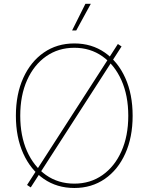

<svg xmlns="http://www.w3.org/2000/svg" viewBox="-20 -961 766 991"><path d="M363.8 9.3Q273.9 9.3 205.8 -37.8Q137.7 -85 99.9 -168.9Q62 -252.9 62 -363.3Q62 -474.6 100.1 -558.6Q138.2 -642.6 206.1 -689.7Q273.9 -736.8 363.8 -736.8Q453.1 -736.8 521 -689.7Q588.9 -642.6 626.7 -558.6Q664.6 -474.6 664.6 -363.3Q664.6 -252.4 626.7 -168.5Q588.9 -84.5 521 -37.6Q453.1 9.3 363.8 9.3ZM363.8 -13.2Q446.3 -13.2 509 -57.4Q571.8 -101.6 606.9 -180.4Q642.1 -259.3 642.1 -363.3Q642.1 -467.8 606.9 -546.6Q571.8 -625.5 509 -669.9Q446.3 -714.4 363.8 -714.4Q281.2 -714.4 218.3 -670.4Q155.3 -626.5 119.9 -547.6Q84.5 -468.8 84.5 -363.3Q84.5 -259.8 119.4 -180.9Q154.3 -102.1 217.3 -57.6Q280.3 -13.2 363.8 -13.2ZM138.7 6.3 119.6 -6.3 588.4 -733.9 607.4 -721.2ZM352.1 -803.7 420.9 -941.4H448.7L373.5 -803.7Z"/></svg>

Font: Inter 20pt Thin
Style: Regular
Weight: 250
Version: Version 4.001;git-66647c0bb